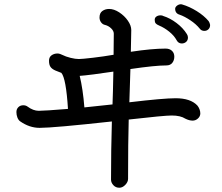

<svg xmlns="http://www.w3.org/2000/svg" viewBox="-20 -844 1040 901"><path d="M920 -312Q920 -298 909 -288Q898 -278 884 -278Q868 -278 850 -287Q827 -302 786 -302Q751 -302 584 -283Q581 -178 581 -5Q581 10 568 23.5Q555 37 540 37Q523 37 512 25Q501 13 501 -1Q501 -142 505 -274Q231 -244 166 -244Q118 -244 74 -275Q66 -281 61.5 -293Q57 -305 57 -318Q57 -332 66 -341Q75 -350 89 -350Q101 -350 109 -344Q136 -324 162 -324Q189 -324 299 -333Q290 -476 268 -502L240 -513Q224 -520 217 -530Q210 -540 210 -559Q210 -576 222 -584.5Q234 -593 250 -593Q255 -593 261.5 -591Q268 -589 271 -587Q289 -578 311.5 -572.5Q334 -567 350 -567Q365 -567 416 -573Q467 -579 513 -587Q514 -632 514 -686Q514 -699 501.5 -711Q489 -723 473 -727Q462 -729 454.5 -739Q447 -749 447 -762Q447 -783 460.5 -792.5Q474 -802 492 -802Q515 -802 539.5 -786Q564 -770 580 -747Q596 -724 596 -703L594 -601Q693 -616 757 -616Q776 -616 787 -605.5Q798 -595 798 -578Q798 -561 788.5 -549Q779 -537 761 -537Q708 -537 592 -520L587 -364Q747 -383 804 -383Q874 -383 906 -349Q912 -342 916 -332Q920 -322 920 -312ZM376 -340 508 -354Q510 -400 512 -508Q467 -501 419.5 -495Q372 -489 354 -488Q369 -427 376 -340ZM917 -710Q900 -731 873 -749Q846 -767 823 -775Q802 -781 802 -803Q802 -810 809.5 -816.5Q817 -823 827 -824Q833 -824 835 -823Q869 -813 903 -792Q937 -771 959 -745Q964 -738 966 -727Q966 -714 958 -706.5Q950 -699 939 -699Q925 -699 917 -710ZM809 -655Q797 -677 774 -695.5Q751 -714 727 -724Q715 -729 710.5 -734.5Q706 -740 706 -751Q706 -761 714 -766.5Q722 -772 733 -772Q742 -772 746 -769Q778 -759 808.5 -736Q839 -713 857 -684Q862 -676 862 -668Q862 -655 853.5 -647.5Q845 -640 833 -640Q817 -640 809 -655Z"/></svg>

Font: Tsukimi Rounded Medium
Style: Regular
Weight: 500
Designer: Takashi Funayama
Foundry: Takashi Funayama
Version: Version 1.032; ttfautohint (v1.8.3)